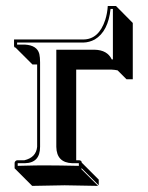

<svg xmlns="http://www.w3.org/2000/svg" viewBox="-20 -562 493 641"><path d="M234.4 -26.9H245.1Q248.5 -26.4 251 -24.4Q252.9 -21.5 252.9 -19L309.6 37.6V56.6L252.9 0L251 2L307.6 58.6Q306.6 58.6 195.8 56.6Q195.8 56.6 87.4 58.6L30.8 2L28.8 0V-19Q30.8 -25.9 37.1 -26.9H61Q100.6 -36.1 104 -71.8V-346.7H88.4L32.2 -402.8Q29.8 -403.3 28.3 -404.3Q27.3 -406.2 26.9 -408.2V-430.2H257.8Q310.1 -430.2 331.5 -496.1Q338.4 -518.1 339.8 -542H367.2L423.3 -485.4V-297.4H402.3L372.6 -327.1Q363.3 -329.1 352.5 -329.6H234.4ZM113.8 -71.8Q113.8 -18.1 63 -17.1Q61.5 -17.1 61 -17.1H39.1V-8.3Q109.4 -10.3 139.2 -9.8Q174.3 -9.8 243.2 -8.3V-17.1H221.2Q168.9 -19 168 -71.8V-396H295.9Q338.4 -395 353 -363.8H356.9V-532.2H349.1Q341.3 -457 296.4 -430.2Q278.3 -420.4 257.8 -419.9H37.1V-413.1H63.5Q104 -410.6 111.3 -381.8Q113.8 -370.6 113.8 -354Z"/></svg>

Font: Linux Biolinum Shadow O
Style: Regular
Weight: 400
Designer: Philipp H. Poll
Foundry: Philipp H. Poll
Version: Version 1.0.4